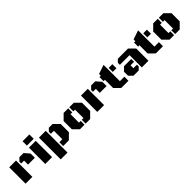

<svg xmlns="http://www.w3.org/2000/svg" viewBox="406 -2429 4311 4311"><g transform="rotate(-45 2561.0 -274.0)"><path d="M393.1 -389.2H301.3V-445.8L373.5 -518.6H504.4L609.4 -397.5V-263.2H393.1ZM50.8 0V-518.6H266.6V0Z M676.3 -518.6H892.6V0H676.3ZM676.3 -720.7H892.6V-583H676.3Z M994.6 172.9V-518.6H1210.4V172.9ZM1339.8 -389.2H1244.6V-454.6L1308.1 -518.6H1426.3L1556.2 -389.2V-129.4L1426.3 0H1244.6V-121.1H1339.8Z M2231.4 -129.4 2102.1 0H1957.5V-121.1H2011.2V-389.2H1957.5V-518.6H2102.1L2231.4 -389.2ZM1867.2 -121.1H1923.3V0H1778.3L1648.9 -129.4V-389.2L1778.3 -518.6H1923.3V-389.2H1867.2Z M2670.9 -389.2H2579.1V-445.8L2651.4 -518.6H2782.2L2887.2 -397.5V-263.2H2670.9ZM2328.6 0V-518.6H2544.4V0Z M3175.3 -129.4H3317.9V0H3089.4L2959.5 -129.4V-389.2H2916.5V-518.6H2959.5V-574.7L3175.3 -647.9ZM3209.5 -389.2V-518.6H3325.7V-389.2Z M3742.2 0V-389.2H3435.1V-453.6L3500 -518.6H3823.7L3953.1 -389.2V0ZM3708 -301.8V-211.9H3596.7V-121.1H3708V-64L3643.6 0H3478.5L3391.6 -85.4V-215.3L3478.5 -301.8Z M4272 -129.4H4414.6V0H4186L4056.2 -129.4V-389.2H4013.2V-518.6H4056.2V-574.7L4272 -647.9ZM4306.2 -389.2V-518.6H4422.4V-389.2Z M5075.2 -129.4 4945.8 0H4801.3V-121.1H4855V-389.2H4801.3V-518.6H4945.8L5075.2 -389.2ZM4710.9 -121.1H4767.1V0H4622.1L4492.7 -129.4V-389.2L4622.1 -518.6H4767.1V-389.2H4710.9Z"/></g></svg>

Font: Black Ops One [rus by aLiNcE]
Style: Regular
Weight: 400
Designer: James Grieshaber
Foundry: James Grieshaber
Version: Version 1.002;May 25, 2024;FontCreator 13.0.0.2680 64-bit